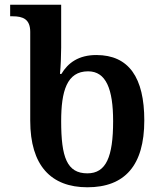

<svg xmlns="http://www.w3.org/2000/svg" viewBox="-20 -780 682 813"><path d="M388 -547C313 -547 268 -514 240 -467H234C237 -499 239 -544 239 -578V-760H23V-711H34C77 -711 108 -699 108 -645V-269C108 -79 196 13 350 13C508 13 591 -79 591 -270C591 -451 526 -547 388 -547ZM350 -46C263 -46 239 -115 239 -267C239 -394 263 -478 353 -478C429 -478 459 -403 459 -267C459 -115 429 -46 350 -46Z"/></svg>

Font: Noto Serif Georgian SemiBold
Style: Regular
Weight: 600
Designer: Monotype Design Team, Akaki Razmadze
Foundry: Google LLC
Version: Version 2.003